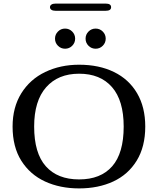

<svg xmlns="http://www.w3.org/2000/svg" viewBox="-20 -1038 878 1068"><path d="M50 -334Q50 -441 98.5 -519Q147 -597 231.5 -637.5Q316 -678 420 -678Q531 -678 614 -637.5Q697 -597 742.5 -519.5Q788 -442 788 -334Q788 -222 740.5 -144.5Q693 -67 610 -28.5Q527 10 420 10Q314 10 230.5 -28.5Q147 -67 98.5 -144Q50 -221 50 -334ZM668 -334Q668 -479 603 -553.5Q538 -628 420 -628Q303 -628 236.5 -552.5Q170 -477 170 -334Q170 -186 235 -113Q300 -40 420 -40Q540 -40 604 -113Q668 -186 668 -334ZM286 -823Q286 -846.2 302.4 -862.6Q318.8 -879 342 -879Q365.2 -879 381.6 -862.6Q398 -846.2 398 -823Q398 -799.8 381.6 -783.4Q365.2 -767 342 -767Q318.8 -767 302.4 -783.4Q286 -799.8 286 -823ZM456 -823Q456 -846.2 472.4 -862.6Q488.8 -879 512 -879Q535.2 -879 551.6 -862.6Q568 -846.2 568 -823Q568 -799.8 551.6 -783.4Q535.2 -767 512 -767Q488.8 -767 472.4 -783.4Q456 -799.8 456 -823ZM258 -998Q258 -1007 266 -1012.5Q274 -1018 289 -1018H568Q583 -1018 590.5 -1013Q598 -1008 598 -998Q598 -988 590.5 -983Q583 -978 568 -978H289Q274 -978 266 -983.5Q258 -989 258 -998Z"/></svg>

Font: Raigarh
Style: Regular
Weight: 400
Designer: jaikishan Patel
Foundry: MagicType
Version: Version 1.000;FEAKit 1.0